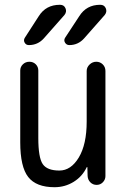

<svg xmlns="http://www.w3.org/2000/svg" viewBox="-20 -780 540 810"><path d="M402.3 -759.8H403.3Q419.9 -759.8 426.3 -745.1Q432.6 -730.5 421.9 -716.8L335 -618.2Q309.6 -589.8 272.5 -589.8Q260.7 -589.8 254.4 -600.1Q248 -610.4 254.9 -621.1L314.5 -711.9Q344.7 -759.8 402.3 -759.8ZM233.4 -759.8Q250 -759.8 256.3 -745.1Q262.7 -730.5 252 -716.8L165 -618.2Q139.6 -589.8 101.6 -589.8Q89.8 -589.8 84 -600.1Q78.1 -610.4 85 -621.1L143.6 -711.9Q173.8 -759.8 232.4 -759.8ZM210 9.8Q132.8 9.8 99.1 -33.2Q65.4 -76.2 65.4 -179.7V-482.4Q65.4 -498 76.7 -508.8Q87.9 -519.5 104 -519.5Q120.1 -519.5 130.9 -508.8Q141.6 -498 141.6 -482.4V-198.2Q141.6 -115.2 160.2 -87.9Q178.7 -60.5 230.5 -60.5Q279.3 -60.5 312.5 -115.7Q345.7 -170.9 345.7 -267.6V-480.5Q345.7 -496.1 357.9 -507.8Q370.1 -519.5 386.2 -519.5Q402.3 -519.5 413.6 -508.3Q424.8 -497.1 424.8 -480.5V-37.1Q424.8 -22.5 414.1 -11.2Q403.3 0 387.7 0Q372.1 0 361.3 -10.7Q350.6 -21.5 349.6 -37.1L348.6 -74.2Q348.6 -75.2 347.7 -75.2Q345.7 -75.2 345.7 -74.2Q327.1 -35.2 290.5 -12.7Q253.9 9.8 210 9.8Z"/></svg>

Font: Rounded Mgen+ 1m regular
Style: Regular
Weight: 400
Designer: [Source Han Sans]
Ryoko NISHIZUKA  (kana & ideographs); Paul D. Hunt (Latin, Greek & Cyrillic); Wenlong ZHANG  (bopomofo
Version: Version 1.059.20150602